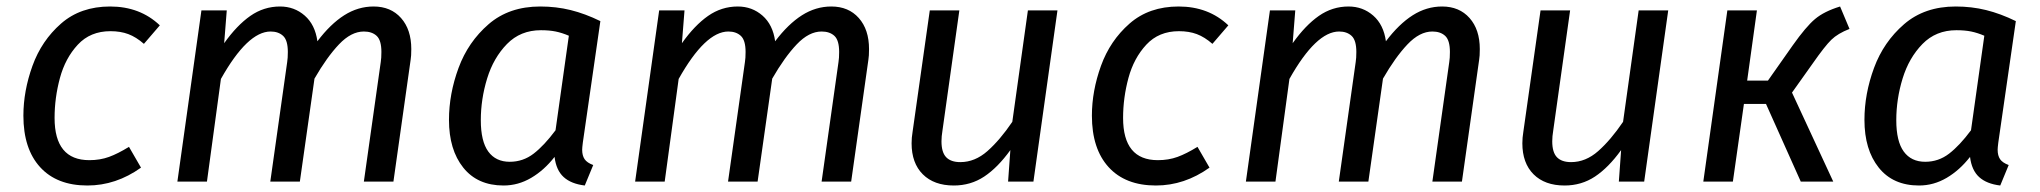

<svg xmlns="http://www.w3.org/2000/svg" viewBox="-20 -559 6278 591"><path d="M472 -481 423 -424Q399 -445 375 -454Q351 -463 320 -463Q258 -463 219.5 -421.5Q181 -380 164.5 -319Q148 -258 148 -196Q148 -66 255 -66Q288 -66 315.5 -76Q343 -86 377 -107L414 -43Q337 12 249 12Q155 12 103.5 -44.5Q52 -101 52 -203Q52 -279 80 -356.5Q108 -434 168 -486.5Q228 -539 319 -539Q411 -539 472 -481Z M1246 -408Q1246 -386 1244 -375L1191 0H1100L1152 -368Q1154 -380 1154 -399Q1154 -435 1139.5 -448.5Q1125 -462 1100 -462Q1061 -462 1023.5 -422.5Q986 -383 948 -317L903 0H812L864 -368Q866 -380 866 -399Q866 -435 851.5 -448.5Q837 -462 813 -462Q742 -462 660 -316L617 0H526L600 -527H678L670 -426Q709 -481 750.5 -510Q792 -539 842 -539Q886 -539 918 -511Q950 -483 957 -432Q997 -485 1039.5 -512Q1082 -539 1130 -539Q1183 -539 1214.5 -503.5Q1246 -468 1246 -408Z M1828 -494 1774 -120Q1772 -104 1772 -98Q1772 -80 1779.5 -69Q1787 -58 1806 -51L1780 12Q1738 7 1715 -14Q1692 -35 1687 -76Q1655 -35 1615 -11.5Q1575 12 1530 12Q1450 12 1406 -43Q1362 -98 1362 -190Q1362 -270 1391.5 -350Q1421 -430 1484 -484.5Q1547 -539 1643 -539Q1692 -539 1736.5 -528Q1781 -517 1828 -494ZM1460 -189Q1460 -124 1483 -92.5Q1506 -61 1549 -61Q1590 -61 1622.5 -86Q1655 -111 1690 -158L1731 -449Q1710 -458 1690.5 -462Q1671 -466 1645 -466Q1582 -466 1540.5 -423.5Q1499 -381 1479.5 -317.5Q1460 -254 1460 -189Z M2655 -408Q2655 -386 2653 -375L2600 0H2509L2561 -368Q2563 -380 2563 -399Q2563 -435 2548.5 -448.5Q2534 -462 2509 -462Q2470 -462 2432.5 -422.5Q2395 -383 2357 -317L2312 0H2221L2273 -368Q2275 -380 2275 -399Q2275 -435 2260.5 -448.5Q2246 -462 2222 -462Q2151 -462 2069 -316L2026 0H1935L2009 -527H2087L2079 -426Q2118 -481 2159.5 -510Q2201 -539 2251 -539Q2295 -539 2327 -511Q2359 -483 2366 -432Q2406 -485 2448.5 -512Q2491 -539 2539 -539Q2592 -539 2623.5 -503.5Q2655 -468 2655 -408Z M2786 -118Q2786 -135 2789 -153L2842 -527H2933L2881 -157Q2878 -139 2878 -124Q2878 -90 2892.5 -75Q2907 -60 2936 -60Q2981 -60 3019.5 -94Q3058 -128 3096 -184L3144 -527H3235L3161 0H3083L3090 -97Q3051 -43 3009.5 -15.5Q2968 12 2916 12Q2855 12 2820.5 -22.5Q2786 -57 2786 -118Z M3761 -481 3712 -424Q3688 -445 3664 -454Q3640 -463 3609 -463Q3547 -463 3508.5 -421.5Q3470 -380 3453.5 -319Q3437 -258 3437 -196Q3437 -66 3544 -66Q3577 -66 3604.5 -76Q3632 -86 3666 -107L3703 -43Q3626 12 3538 12Q3444 12 3392.5 -44.5Q3341 -101 3341 -203Q3341 -279 3369 -356.5Q3397 -434 3457 -486.5Q3517 -539 3608 -539Q3700 -539 3761 -481Z M4535 -408Q4535 -386 4533 -375L4480 0H4389L4441 -368Q4443 -380 4443 -399Q4443 -435 4428.5 -448.5Q4414 -462 4389 -462Q4350 -462 4312.5 -422.5Q4275 -383 4237 -317L4192 0H4101L4153 -368Q4155 -380 4155 -399Q4155 -435 4140.5 -448.5Q4126 -462 4102 -462Q4031 -462 3949 -316L3906 0H3815L3889 -527H3967L3959 -426Q3998 -481 4039.5 -510Q4081 -539 4131 -539Q4175 -539 4207 -511Q4239 -483 4246 -432Q4286 -485 4328.5 -512Q4371 -539 4419 -539Q4472 -539 4503.5 -503.5Q4535 -468 4535 -408Z M4666 -118Q4666 -135 4669 -153L4722 -527H4813L4761 -157Q4758 -139 4758 -124Q4758 -90 4772.5 -75Q4787 -60 4816 -60Q4861 -60 4899.5 -94Q4938 -128 4976 -184L5024 -527H5115L5041 0H4963L4970 -97Q4931 -43 4889.5 -15.5Q4848 12 4796 12Q4735 12 4700.5 -22.5Q4666 -57 4666 -118Z M5673 -470Q5637 -456 5617 -436.5Q5597 -417 5560 -364L5496 -274L5623 0H5523L5416 -239H5348L5314 0H5223L5297 -527H5388L5358 -311H5422L5498 -419Q5539 -477 5567 -500.5Q5595 -524 5644 -539Z M6185 -494 6131 -120Q6129 -104 6129 -98Q6129 -80 6136.5 -69Q6144 -58 6163 -51L6137 12Q6095 7 6072 -14Q6049 -35 6044 -76Q6012 -35 5972 -11.5Q5932 12 5887 12Q5807 12 5763 -43Q5719 -98 5719 -190Q5719 -270 5748.5 -350Q5778 -430 5841 -484.5Q5904 -539 6000 -539Q6049 -539 6093.5 -528Q6138 -517 6185 -494ZM5817 -189Q5817 -124 5840 -92.5Q5863 -61 5906 -61Q5947 -61 5979.5 -86Q6012 -111 6047 -158L6088 -449Q6067 -458 6047.5 -462Q6028 -466 6002 -466Q5939 -466 5897.5 -423.5Q5856 -381 5836.5 -317.5Q5817 -254 5817 -189Z"/></svg>

Font: FiraGO
Style: Italic
Weight: 400
Italic angle: -8°
Designer: bBox Type GmbH
Foundry: bBox Type GmbH
Version: Version 1.001